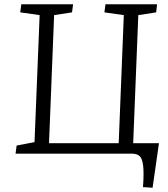

<svg xmlns="http://www.w3.org/2000/svg" viewBox="-20 -721 790 901"><path d="M210 -49H537L561 -650L470 -663L475 -701H717L713 -663L629 -650L605 -49H726L696 160L651 157Q656 88 651.5 54.5Q647 21 634 10.5Q621 0 598 0H53L58 -38L142 -54L166 -650L75 -663L80 -701H323L318 -663L234 -650Z"/></svg>

Font: Literata Light
Style: Italic
Weight: 300
Italic angle: -2°
Designer: Latin by Veronika Burian and Jose Scaglione. Greek by Irene Vlachou. Cyrillic by Vera Evstafieva
Foundry: TypeTogether
Version: Version 3.103;gftools[0.9.29]